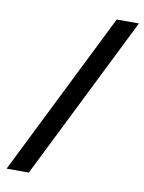

<svg xmlns="http://www.w3.org/2000/svg" viewBox="-86 -771 670 893"><g transform="rotate(10 248.5 -325.0)"><path d="M8 61H113L497 -711H392Z"/></g></svg>

Font: Asimov Pro
Style: BdObl
Weight: 700
Designer: Google
Version: Version 2.000980; 2014